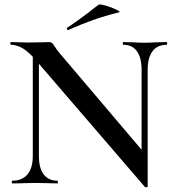

<svg xmlns="http://www.w3.org/2000/svg" viewBox="-20 -811 772 849"><path d="M717 -613Q676 -613 654.5 -584.5Q633 -556 633 -503V14Q633 16 628 17Q623 18 621 16L152 -529V-121Q152 -68 173 -40Q194 -12 234 -12Q236 -12 236 -6Q236 0 234 0Q207 0 192 -1L140 -2L82 -1Q66 0 35 0Q32 0 32 -6Q32 -12 35 -12Q78 -12 101.5 -40Q125 -68 125 -121V-560Q97 -589 74 -601Q51 -613 28 -613Q26 -613 26 -619Q26 -625 28 -625L68 -624Q81 -623 105 -623L169 -624Q181 -625 197 -625Q205 -625 210 -621Q215 -617 223 -604Q232 -589 246 -573L606 -149V-503Q606 -556 585.5 -584.5Q565 -613 525 -613Q523 -613 523 -619Q523 -625 525 -625L566 -624Q598 -622 619 -622Q637 -622 673 -624L717 -625Q719 -625 719 -619Q719 -613 717 -613ZM281 -678Q277 -678 276 -682.5Q275 -687 278 -689Q311 -710 372 -756Q386 -768 416 -790Q421 -794 448 -786Q475 -778 495.5 -768Q516 -758 505 -756Q443 -741 391.5 -722.5Q340 -704 283 -679Z"/></svg>

Font: Cormorant SC SemiBold
Style: Regular
Weight: 600
Designer: Christian Thalmann (Catharsis Fonts)
Version: Version 3.000